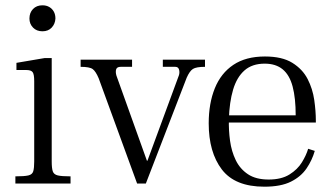

<svg xmlns="http://www.w3.org/2000/svg" viewBox="-20 -692 1257 724"><path d="M38 0V-27Q72 -27 87 -30.5Q102 -34 105.5 -46.5Q109 -59 109 -83V-386Q109 -412 103 -420Q97 -428 79 -428H42V-455L148 -473H175V-83Q175 -58 179 -46Q183 -34 198 -30.5Q213 -27 246 -27V0ZM140 -574Q118 -574 104.5 -588Q91 -602 91 -622Q91 -644 104.5 -658Q118 -672 140 -672Q155 -672 166 -665.5Q177 -659 183 -648Q189 -637 189 -622Q188 -602 175 -588Q162 -574 140 -574Z M497 0 352 -397Q341 -423 329.5 -431.5Q318 -440 284 -440V-467H478V-440H435Q421 -440 418 -430.5Q415 -421 419 -407L534 -86H536L655 -409Q658 -420 655 -430Q652 -440 641 -440H594V-467H753V-440Q720 -440 707.5 -432Q695 -424 684 -399L530 0Z M977 12Q866 12 816.5 -53Q767 -118 767 -227Q767 -302 790 -359Q813 -416 860 -447.5Q907 -479 979 -479Q1044 -479 1082.5 -455Q1121 -431 1140 -394Q1159 -357 1165 -315Q1171 -273 1171 -237V-230H836L837 -257H1095Q1095 -322 1083.5 -365.5Q1072 -409 1046 -430.5Q1020 -452 978 -452Q931 -452 902 -426.5Q873 -401 859 -354Q845 -307 843 -242Q842 -201 847.5 -161Q853 -121 869 -88Q885 -55 915 -35Q945 -15 993 -15Q1041 -15 1071.5 -34Q1102 -53 1118.5 -80Q1135 -107 1142 -131L1167 -123Q1157 -88 1136 -57Q1115 -26 1077 -7Q1039 12 977 12Z"/></svg>

Font: Frank Ruhl Libre Light
Style: Regular
Weight: 300
Designer: Yanek Iontef
Foundry: Fontef
Version: Version 6.003;gftools[0.9.30]